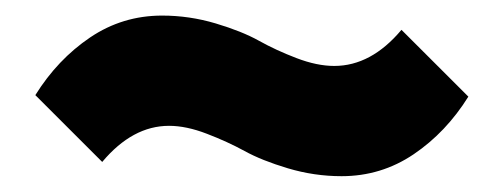

<svg xmlns="http://www.w3.org/2000/svg" viewBox="-20 -512 640 244"><path d="M186 -492.2Q220.7 -492.2 254.2 -482.2Q287.6 -472.2 309.1 -460.2Q330.6 -448.2 356.7 -438.2Q382.8 -428.2 404.8 -428.2Q451.7 -428.2 490.2 -474.1L575.2 -389.2Q546.9 -343.8 505.6 -315.9Q464.4 -288.1 414.1 -288.1Q379.4 -288.1 345.9 -298.1Q312.5 -308.1 290.8 -320.1Q269 -332 242.9 -342Q216.8 -352.1 194.8 -352.1Q148.4 -352.1 109.9 -306.2L24.9 -391.1Q53.2 -436.5 94.5 -464.4Q135.7 -492.2 186 -492.2Z"/></svg>

Font: Cooper Hewitt
Style: Heavy
Weight: 713
Designer: Village Type and Design LLC
Foundry: Cooper Hewitt Smithsonian Design Museum
Version: 1.000